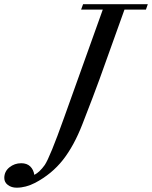

<svg xmlns="http://www.w3.org/2000/svg" viewBox="-200 -683 719 908"><path d="M-121.6 204.6Q-145.5 204.6 -162.6 191.9Q-179.7 179.2 -179.7 158.7Q-179.7 127.9 -155.5 108.4Q-131.3 88.9 -99.6 88.9Q-72.8 88.9 -57.1 104Q-41.5 119.1 -37.6 144Q-12.2 130.9 11.7 97.2Q36.1 61 102.5 -125L286.1 -637.7H183.6L192.9 -663.1H499L490.2 -637.7H388.7L270.5 -308.1Q245.1 -237.8 189.9 -96.2Q149.9 6.8 97.4 73.5Q44.9 140.1 -33.7 181.6Q-78.1 204.6 -121.6 204.6Z"/></svg>

Font: Elstob 18pt Medium
Style: Italic
Weight: 500
Italic angle: -20°
Designer: Peter S. Baker
Version: Version 1.015